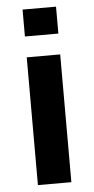

<svg xmlns="http://www.w3.org/2000/svg" viewBox="-53 -756 385 789"><g transform="rotate(-5 140.0 -362.0)"><path d="M71 -613V-724H209V-613ZM71 0V-527H209V0Z"/></g></svg>

Font: Archivo SemiBold Expanded SemiBold
Style: Regular
Weight: 600
Width: 7
Version: Version 2.001